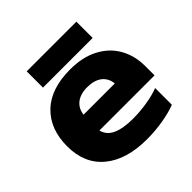

<svg xmlns="http://www.w3.org/2000/svg" viewBox="-172 -784 943 943"><g transform="rotate(-45 300.0 -312.0)"><path d="M145 -639H490V-526H145ZM25 -238Q25 -357 96.5 -426Q168 -495 303 -495Q389 -495 450.5 -462.5Q512 -430 543.5 -373.5Q575 -317 575 -246V-181H192Q202 -141 242 -123Q282 -105 351 -105Q398 -105 447.5 -113Q497 -121 533 -135V-19Q496 -4 440.5 5.5Q385 15 327 15Q186 15 105.5 -51Q25 -117 25 -238ZM409 -291Q405 -330 377 -352Q349 -374 300 -374Q252 -374 224 -351.5Q196 -329 192 -291Z"/></g></svg>

Font: Prompt
Style: Bold
Weight: 700
Designer: Katatrad Team
Foundry: CadsonDemak
Version: Version 1.000